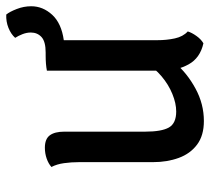

<svg xmlns="http://www.w3.org/2000/svg" viewBox="-49 -614 672 614"><g transform="rotate(-90 287.0 -307.0)"><path d="M75.5 -389.5Q75.5 -415.5 72.2 -438.5Q69 -461.5 60 -478.5Q70.5 -488 87 -493.8Q103.5 -499.5 121.5 -499.5Q149.5 -499.5 161.2 -483.8Q173 -468 173 -437V-178.5Q173 -126.5 186.2 -103Q199.5 -79.5 237.5 -79.5Q263.5 -79.5 293.5 -91.8Q323.5 -104 350.2 -126.5Q377 -149 393 -178.5V-83.5Q360 -44.5 310.8 -17.8Q261.5 9 207 9Q160.5 9 131.5 -12.8Q102.5 -34.5 89 -71.5Q75.5 -108.5 75.5 -153.5ZM368 -123V-493Q388 -497 416.5 -497H426Q461 -497 475.5 -510.2Q490 -523.5 490 -544.5Q490 -557.5 484.8 -571Q479.5 -584.5 473 -594.5Q485 -608 505 -616Q525 -624 547.5 -623Q556.5 -612 565.2 -589.5Q574 -567 574 -543Q574 -506 546.8 -476.2Q519.5 -446.5 465.5 -439V-139.5Q465.5 -110 471.2 -83.8Q477 -57.5 493.5 -42.5Q489.5 -29.5 479 -14.8Q468.5 0 455.5 7.5Q408.5 -3 388.2 -39.8Q368 -76.5 368 -123Z"/></g></svg>

Font: Signika Negative
Style: Regular
Weight: 400
Designer: Anna Giedry
Foundry: Anna Giedry
Version: Version 2.001